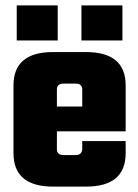

<svg xmlns="http://www.w3.org/2000/svg" viewBox="-20 -692 511 712"><path d="M177 -499H299Q446 -499 446 -375V-205H191V-139Q191 -117 216 -117H260Q285 -117 285 -141V-169H446V-124Q446 0 299 0H177Q30 0 30 -124V-375Q30 -499 177 -499ZM191 -297H285V-360Q285 -382 260 -382H216Q191 -382 191 -360ZM194 -672V-542H42V-672ZM434 -672V-542H282V-672Z"/></svg>

Font: Teko
Style: Bold
Weight: 700
Designer: Manushi Parikh, Jonny Pinhorn
Foundry: Indian Type Foundry
Version: Version 1.106;PS 1.0;hotconv 1.0.78;makeotf.lib2.5.61930; tt